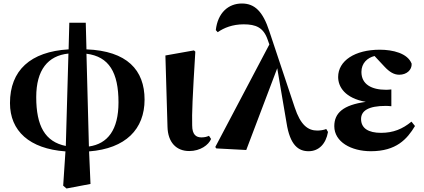

<svg xmlns="http://www.w3.org/2000/svg" viewBox="-20 -847 2420 1097"><path d="M474 -540C603 -524 657 -433 657 -262C657 -105 595 -25 488 -10ZM356 -13C237 -37 187 -128 187 -292C187 -448 254 -529 371 -541ZM470 -717H376L372 -565C154 -552 37 -445 37 -258C37 -99 148 3 354 18L341 214L360 230L497 204L489 18C698 2 806 -109 806 -278C806 -447 706 -556 474 -565Z M1061 16C1125 16 1172 -19 1186 -53L1174 -71C1163 -66 1150 -62 1131 -62C1101 -62 1078 -77 1078 -131C1076 -199 1080 -290 1096 -552L1088 -559L925 -530L937 -123C939 -33 988 16 1061 16Z M1844 -110C1831 -104 1808 -101 1793 -101C1739 -101 1697 -133 1664 -233L1519 -668C1482 -782 1435 -827 1362 -827C1285 -827 1224 -774 1213 -675L1224 -663C1259 -688 1309 -708 1372 -708C1442 -708 1485 -690 1509 -621L1519 -593L1210 -7L1216 1L1387 10L1564 -457L1617 -146C1637 -15 1687 17 1743 17C1801 17 1842 -24 1854 -93Z M2331 -152C2280 -110 2227 -88 2157 -88C2085 -88 2043 -114 2043 -167C2043 -213 2083 -242 2185 -242C2195 -242 2205 -241 2216 -240V-336C2206 -335 2195 -334 2186 -334C2103 -334 2045 -365 2045 -436C2045 -486 2079 -517 2120 -527L2177 -466C2205 -436 2231 -420 2261 -420C2304 -420 2334 -448 2332 -483C2309 -543 2224 -563 2150 -563C2008 -563 1912 -500 1912 -407C1912 -350 1952 -286 2070 -265C1940 -247 1890 -201 1890 -126C1890 -36 1987 17 2099 17C2244 17 2306 -52 2351 -127Z"/></svg>

Font: Noto Serif CJK JP Black
Style: Regular
Weight: 900
Designer: Ryoko NISHIZUKA 西塚涼子 (kana & ideographs); Frank Grießhammer (Latin, Greek & Cyrillic); Wenlong ZHANG 张文龙 (bopomofo); San
Foundry: Adobe Systems Incorporated
Version: Version 1.001;PS 1.001;hotconv 16.6.54;makeotf.lib2.5.65590